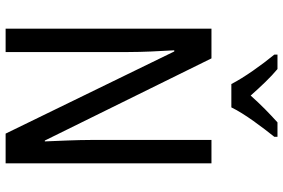

<svg xmlns="http://www.w3.org/2000/svg" viewBox="-178 -804 983 666"><g transform="rotate(90 313.0 -471.5)"><path d="M272 -783H353C375 -829 423 -892 455 -932V-943H405C371 -912 347 -889 312 -850C281 -885 248 -920 220 -943H170V-932C206 -888 249 -828 272 -783ZM547 0V-714H466V-294C466 -247 469 -187 471 -136H468L183 -714H80V0H161V-426C161 -477 158 -533 155 -585H159L444 0Z"/></g></svg>

Font: Noto Sans Sinhala Condensed
Style: Regular
Weight: 400
Width: 3
Designer: Jelle Bosma - Monotype Design Team
Foundry: Monotype Imaging Inc.
Version: Version 2.006